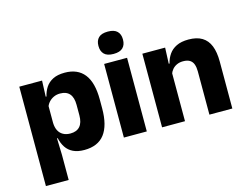

<svg xmlns="http://www.w3.org/2000/svg" viewBox="-112 -876 1612 1238"><g transform="rotate(-15 694.0 -257.5)"><path d="M351.5 11.5Q307.5 11.5 277.5 -3Q247.5 -17.5 229.8 -44.2Q212 -71 204.5 -106.5H165L201 -209.5Q202 -179 212.8 -158Q223.5 -137 243.8 -125.8Q264 -114.5 292 -114.5Q334 -114.5 355.8 -139.2Q377.5 -164 377.5 -213V-283Q377.5 -332 356.2 -356.5Q335 -381 293 -381Q269.5 -381 250.2 -372Q231 -363 217.8 -348.2Q204.5 -333.5 198.5 -314.5L163.5 -385H204Q211.5 -418 229 -444.8Q246.5 -471.5 277.5 -487.2Q308.5 -503 356.5 -503Q442.5 -503 486.8 -446.8Q531 -390.5 531 -278V-218Q531 -104.5 486.8 -46.5Q442.5 11.5 351.5 11.5ZM51 172V-491.5H203L198 -359L201 -341.5V-152.5L199 -126.5L203 5V172Z M617.5 0V-491.5H770.5V0ZM694 -538Q651 -538 631.5 -557.8Q612 -577.5 612 -611V-614.5Q612 -648 631.5 -667.5Q651 -687 694 -687Q736 -687 755.8 -667.5Q775.5 -648 775.5 -614.5V-611Q775.5 -577 755.8 -557.5Q736 -538 694 -538Z M1188.5 0V-289Q1188.5 -316 1181.5 -335.8Q1174.5 -355.5 1158 -366Q1141.5 -376.5 1113 -376.5Q1089.5 -376.5 1071.5 -368.2Q1053.5 -360 1041.2 -345.8Q1029 -331.5 1023 -313.5L999.5 -385H1025.5Q1033.5 -418.5 1051.8 -445Q1070 -471.5 1102 -487.2Q1134 -503 1183 -503Q1238 -503 1273 -481.8Q1308 -460.5 1324.8 -418.5Q1341.5 -376.5 1341.5 -313.5V0ZM872.5 0V-491.5H1024.5L1019.5 -368.5L1025.5 -354V0Z"/></g></svg>

Font: Anek Latin
Style: Bold
Weight: 700
Designer: Yesha Goshar
Foundry: Ek Type
Version: Version 1.003